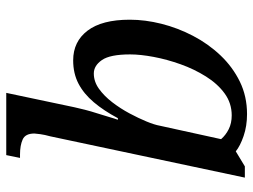

<svg xmlns="http://www.w3.org/2000/svg" viewBox="-118 -682 810 614"><g transform="rotate(-90 287.0 -375.0)"><path d="M229 10Q191 10 159 -1Q127 -12 110 -26L62 3H26L158 -619Q163 -637 165 -651.5Q167 -666 167 -670Q167 -699 148 -707.5Q129 -716 100 -716H89L98 -760H297L251 -542Q248 -528 243 -508.5Q238 -489 231.5 -469Q225 -449 220 -431.5Q215 -414 211 -403H216Q240 -448 267 -480Q294 -512 326.5 -529Q359 -546 401 -546Q461 -546 496 -500Q531 -454 531 -365Q531 -316 518 -264Q505 -212 479.5 -163Q454 -114 417 -75Q380 -36 333 -13Q286 10 229 10ZM225 -39Q264 -39 295 -61.5Q326 -84 349.5 -121.5Q373 -159 388.5 -202.5Q404 -246 412 -288.5Q420 -331 420 -364Q420 -428 402 -454Q384 -480 359 -480Q333 -480 310 -463.5Q287 -447 267 -421Q247 -395 231.5 -366Q216 -337 205.5 -311.5Q195 -286 192 -269L149 -73Q162 -58 181 -48.5Q200 -39 225 -39Z"/></g></svg>

Font: ET Text
Style: Italic
Weight: 470
Italic angle: -12°
Designer: Monotype Design Team
Foundry: Monotype Imaging Inc.
Version: Version 2.009